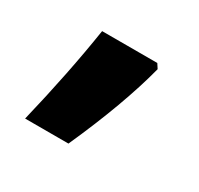

<svg xmlns="http://www.w3.org/2000/svg" viewBox="-69 -199 428 412"><g transform="rotate(30 145.0 6.5)"><path d="M216.8 -116.2 224.1 -105Q198.2 -4.9 138.2 128.9H30.8Q62.5 -2.4 80.1 -116.2Z"/></g></svg>

Font: Open Sans Hebrew
Style: Bold
Weight: 700
Foundry: Ascender Corporation, Yanek Iontef
Version: Version 2.001;PS 002.001;hotconv 1.0.70;makeotf.lib2.5.58329